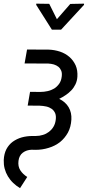

<svg xmlns="http://www.w3.org/2000/svg" viewBox="-45 -794 481 1030"><path d="M332 -772.9 260.3 -690.9 219.2 -773.4 149.4 -774.4V-767.6L233.4 -634.8H282.7L405.8 -768.1V-774.4ZM170.4 -300.8 116.2 -301.3 103.5 -227.5 167 -227.1C179.7 -226.6 191.9 -225.1 203.1 -222.7C214.4 -220.2 224.1 -215.8 232.4 -210C240.7 -204.1 246.6 -196.3 251 -186.5C254.9 -176.8 255.9 -164.6 253.9 -150.4C252 -136.2 248 -124 241.7 -113.8C235.4 -103 227.1 -94.2 217.8 -86.9C208 -79.6 197.3 -73.7 185.1 -70.3C172.9 -66.4 160.2 -64.5 147 -64.5H130.4C109.9 -64.5 90.3 -62 72.3 -57.1C53.7 -51.8 37.6 -43.9 23.4 -33.7C9.3 -23.4 -2 -9.8 -10.7 6.3C-19 22.5 -23.9 42 -24.9 64.5C-25.4 80.6 -23.9 95.7 -20 110.8C-16.1 125.5 -10.3 139.2 -2.4 152.3C5.4 165 14.6 176.8 25.9 187.5C37.1 198.2 49.3 207.5 62.5 215.3L101.1 155.3C85.4 145.5 73.2 133.8 64 119.6C54.7 105.5 51.8 88.4 54.2 68.8C56.6 49.3 64.5 34.7 77.6 24.9C90.8 15.1 106.4 9.8 125 9.3L145.5 9.8C170.4 9.8 193.8 6.3 216.8 -1C239.3 -7.8 259.3 -18.1 276.9 -31.7C293.9 -45.4 308.1 -62.5 319.3 -82.5C330.1 -102.5 336.4 -126 337.9 -152.3C339.4 -177.2 334.5 -199.7 323.2 -218.8C312 -237.8 294.9 -252.9 272.5 -263.7C284.7 -269.5 296.4 -276.4 307.6 -284.2C318.8 -291.5 329.1 -300.3 337.9 -309.6C346.7 -318.8 354 -329.6 359.9 -341.8C365.7 -354 369.1 -367.2 370.1 -381.8C371.6 -404.8 368.7 -425.3 360.8 -443.4C352.5 -461.4 341.3 -476.6 327.1 -488.8C313 -501 295.9 -510.7 276.9 -517.1C257.3 -523.4 236.8 -527.3 215.3 -527.8L100.1 -528.3L86.9 -453.6L213.9 -453.1C224.6 -452.6 234.9 -450.7 244.1 -448.2C253.4 -445.3 261.7 -440.9 268.6 -435.5C275.4 -429.7 280.3 -422.4 283.7 -414.1C287.1 -405.3 287.6 -395 286.1 -382.8C284.2 -367.7 279.8 -355 272.5 -344.7C265.1 -334.5 256.3 -325.7 246.1 -319.3C235.4 -313 223.6 -308.1 210.4 -305.2C197.3 -302.2 184.1 -300.8 170.4 -300.8Z"/></svg>

Font: Roboto Condensed
Style: Italic
Weight: 400
Designer: Google
Version: Version 1.000;PS 001.000;hotconv 1.0.88;makeotf.lib2.5.64775